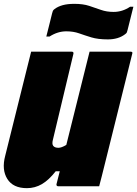

<svg xmlns="http://www.w3.org/2000/svg" viewBox="-21 -969 714 999"><path d="M119 10Q47 10 17 -38Q-13 -86 6 -158Q34 -268 61 -379Q88 -490 116 -600Q122 -625 128.5 -650Q135 -675 141 -700H353Q363 -700 361 -689Q335 -578 308 -467Q281 -356 255 -245Q248 -220 256 -210Q264 -200 283 -200Q299 -200 324 -215Q354 -336 384.5 -457.5Q415 -579 445 -700H659Q671 -700 667 -689L523 -110Q516 -80 508.5 -52Q501 -24 495 0H281Q276 0 274 -3.5Q272 -7 273 -11Q281 -43 290 -78H269Q233 -32 197 -11Q161 10 119 10ZM570 -907Q616 -907 656 -934H673Q667 -909 658 -874Q649 -839 643 -814Q641 -805 639 -800.5Q637 -796 630 -791Q595 -764 540 -764Q489 -764 454.5 -774.5Q420 -785 390.5 -795.5Q361 -806 324 -806Q279 -806 237 -779H220Q227 -804 235 -838.5Q243 -873 250 -899Q252 -907 254 -912Q256 -917 263 -922Q280 -935 305 -942Q330 -949 366 -949Q411 -949 443 -938.5Q475 -928 504.5 -917.5Q534 -907 570 -907Z"/></svg>

Font: Recursive Mn Lnr St XBk
Style: Italic
Weight: 1000
Italic angle: -15°
Monospace: yes
Version: Version 1.079;hotconv 1.0.112;makeotfexe 2.5.65598; ttfautoh